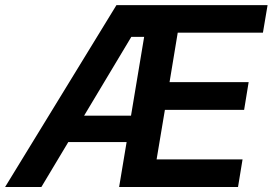

<svg xmlns="http://www.w3.org/2000/svg" viewBox="-60 -748 1090 768"><path d="M-39.6 0 405.8 -727.5H1010.3L991.7 -617.2H650.9L618.2 -419.4H934.6L916.5 -308.6H599.6L566.4 -110.4H910.2L892.1 0H416.5L516.6 -600.6H465.3L105.5 0ZM153.8 -179.7 171.4 -285.2H538.1L520 -179.7Z"/></svg>

Font: Inter Tight SemiBold
Style: Italic
Weight: 600
Italic angle: -9.39999°
Designer: Rasmus Andersson
Foundry: rsms
Version: Version 3.004